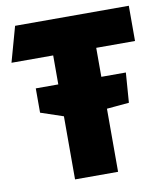

<svg xmlns="http://www.w3.org/2000/svg" viewBox="-81 -781 729 848"><g transform="rotate(-10 283.5 -357.0)"><path d="M187 -426H86V-317L187 -283V0H380V-283L480 -292L490 -426H380V-556H554V-714H44L0 -556H187Z"/></g></svg>

Font: Frost ExtraBold
Style: Regular
Weight: 800
Designer: Lee Frost
Foundry: Lee Frost for Ice Communication Norge AS
Version: Version 2.011;hotconv 1.0.107;makeotfexe 2.5.65593